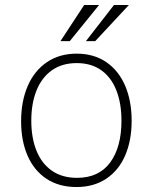

<svg xmlns="http://www.w3.org/2000/svg" viewBox="-20 -743 615 773"><path d="M65 -255Q65 -335 91.5 -396.5Q118 -458 168.5 -492.5Q219 -527 289 -527Q358 -527 408 -492.8Q458 -458.5 484 -397.5Q510 -336.5 510 -257Q510 -177.5 484 -117.2Q458 -57 407.8 -23.5Q357.5 10 288 10Q217.5 10 167.2 -23.2Q117 -56.5 91 -116.2Q65 -176 65 -255ZM469 -257Q469 -327 448.5 -379.2Q428 -431.5 387.8 -460.2Q347.5 -489 289 -489Q230 -489 189 -460Q148 -431 127 -378.8Q106 -326.5 106 -257Q106 -188 127 -136Q148 -84 189.2 -55.5Q230.5 -27 290 -27Q378 -27 423.5 -88.8Q469 -150.5 469 -257ZM223.5 -577.5H261L379 -723H319ZM326 -577.5H363.5L499 -723H439Z"/></svg>

Font: Public Sans VF
Style: Regular
Weight: 400
Designer: Pablo Impallari, Rodrigo Fuenzalida (Modified by Dan O. Williams and USWDS)
Version: Version 1.003